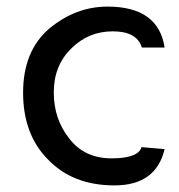

<svg xmlns="http://www.w3.org/2000/svg" viewBox="-20 -550 544 582"><path d="M409 -104Q399 -70 318 -70Q236 -70 190 -130Q143 -189 143 -270Q143 -351 196 -403Q248 -455 322 -455Q395 -455 410 -406H479Q460 -530 306 -530Q210 -530 130 -464Q50 -396 50 -269Q50 -142 126 -66Q201 12 327 12Q453 12 479 -98Z"/></svg>

Font: Sawarabi Gothic
Style: Regular
Weight: 400
Designer: mshio (mshio@users.sourceforge.jp)
Version: Version 20141215